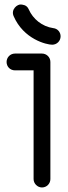

<svg xmlns="http://www.w3.org/2000/svg" viewBox="-20 -822 298 846"><path d="M247 -662C247 -680 234 -696 215 -698C165 -705 125 -739 107 -780C98 -802 78 -801 74 -802C57 -805 27 -781 40 -751C84 -649 185 -625 210 -625C230 -625 247 -641 247 -662ZM202 -549C202 -571 184 -586 165 -586H46C25 -586 9 -569 9 -549C9 -528 25 -512 46 -512H128V-33C128 -13 145 4 165 4C186 4 202 -13 202 -33Z"/></svg>

Font: LS
Style: RegularAlt
Weight: 500
Designer: BSozoo
Foundry: BSozoo
Version: Version 001.000